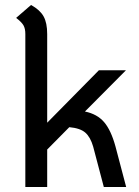

<svg xmlns="http://www.w3.org/2000/svg" viewBox="-20 -753 561 773"><path d="M488 0H398L355 -163Q344 -201 323.5 -219Q303 -237 259 -241L170 -151V0H82V-616Q82 -638 74.5 -651Q67 -664 45 -681L105 -733Q141 -713 155.5 -687Q170 -661 170 -616V-259L378 -470H487L322 -304Q371 -294 399 -261.5Q427 -229 445 -163Z"/></svg>

Font: KoHo Medium
Style: Regular
Weight: 500
Version: Version 1.000; ttfautohint (v1.6)